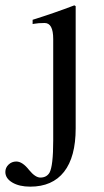

<svg xmlns="http://www.w3.org/2000/svg" viewBox="-90 -480 388 718"><path d="M193 -457V0Q193 107 149.5 162.5Q106 218 23 218Q-18 218 -44 202.5Q-70 187 -70 163Q-70 147 -58 135.5Q-46 124 -29 124Q-6 124 19 156Q42 184 61 184Q84 184 95 166Q109 141 109 45V-334Q109 -394 77 -394Q53 -394 37 -391L32 -390V-406Q112 -431 188 -460Z"/></svg>

Font: STIX MathJax Main
Style: Regular
Weight: 400
Designer: MicroPress Inc., with final additions and corrections provided by Coen Hoffman, Elsevier (retired)
Version: Version 1.1.1